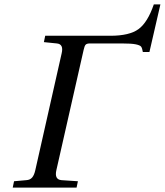

<svg xmlns="http://www.w3.org/2000/svg" viewBox="-20 -855 751 875"><path d="M38 0 44 -29 100 -34Q117 -35 126.5 -46Q136 -57 141 -80L261 -612Q271 -654 239 -657L180 -663L186 -692H483Q570 -692 611.5 -722.5Q653 -753 681 -835H711L661 -618H631Q628 -636 623 -642.5Q618 -649 598.5 -653Q579 -657 535 -657H390Q376 -657 370.5 -651.5Q365 -646 361 -627L237 -80Q227 -37 260 -34L335 -29L329 0Z"/></svg>

Font: Heuristica
Style: Italic
Weight: 400
Italic angle: -13°
Version: Version 1.0.2